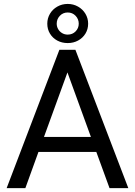

<svg xmlns="http://www.w3.org/2000/svg" viewBox="-20 -967 692 987"><path d="M328.1 -946.8Q356.9 -946.8 381.1 -933.1Q405.3 -919.4 419.2 -896.2Q433.1 -873 433.1 -845.2Q433.1 -816.9 419.2 -794.2Q405.3 -771.5 381.3 -758.5Q357.4 -745.6 328.1 -745.6Q298.3 -745.6 274.4 -758.5Q250.5 -771.5 236.8 -794.2Q223.1 -816.9 223.1 -845.2Q223.1 -873 236.8 -896.2Q250.5 -919.4 274.7 -933.1Q298.8 -946.8 328.1 -946.8ZM328.1 -789.1Q352.5 -789.1 368.7 -805.7Q384.8 -822.3 384.8 -845.2Q384.8 -868.7 368.7 -885.7Q352.5 -902.8 328.1 -902.8Q303.7 -902.8 287.6 -885.7Q271.5 -868.7 271.5 -845.2Q271.5 -830.6 278.8 -817.6Q286.1 -804.7 299.1 -796.9Q312 -789.1 328.1 -789.1ZM14.2 0 285.2 -710.9H367.7L639.6 0H543L475.1 -186H177.7L110.4 0ZM206.1 -263.2H447.3L326.7 -594.7Z"/></svg>

Font: Mardoto
Style: Regular
Weight: 400
Designer: Christian Robertson, Vahan Hovhannisyan
Foundry: Google
Version: Version 1.000